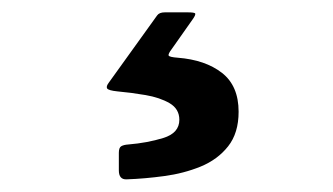

<svg xmlns="http://www.w3.org/2000/svg" viewBox="-20 -26 540 311"><path d="M172.5 250V221.5Q172.5 213 176.5 210.8Q180.5 208.5 188 208Q218.5 205.5 244.5 197.5Q270.5 189.5 270.5 168Q270.5 150.5 254.8 141.2Q239 132 215.8 128Q192.5 124 170 122Q155.5 120.5 153.5 117.2Q151.5 114 156.5 107.5L234.5 -1Q238 -6 247 -6H284Q295.5 -6 296.2 -4Q297 -2 293 4L258.5 53Q252 61.5 253.2 64Q254.5 66.5 268 67.5Q312.5 71 339.5 92Q366.5 113 366.5 155Q366.5 189.5 349.5 211Q332.5 232.5 305 243.8Q277.5 255 246 259.2Q214.5 263.5 185 264.5Q172.5 265 172.5 250Z"/></svg>

Font: Besley* Narrow
Style: Bold
Weight: 700
Width: 4
Designer: Owen Earl
Foundry: indestructible type*
Version: Version 3.000; ttfautohint (v1.8.3)